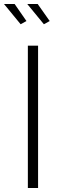

<svg xmlns="http://www.w3.org/2000/svg" viewBox="-46 -938 303 958"><path d="M93 0V-710H144V0ZM90 -918H142L202 -833L173 -817ZM-26 -918H27L86 -833L57 -817Z"/></svg>

Font: Raleway Light
Style: Regular
Weight: 300
Designer: Matt McInerney, Pablo Impallari, Rodrigo Fuenzalida
Foundry: Matt McInerney, Pablo Impallari, Rodrigo Fuenzalida
Version: Version 4.026